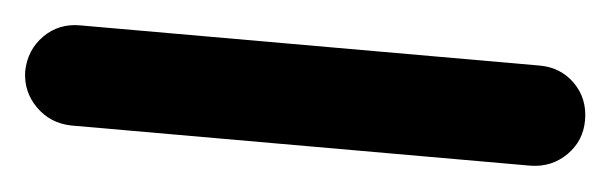

<svg xmlns="http://www.w3.org/2000/svg" viewBox="-68 -46 621 195"><g transform="rotate(5 242.5 51.0)"><path d="M476.6 102.1H7.8Q-13.7 101.6 -28.3 86.9Q-43 72.3 -43.5 51.3Q-43 29.3 -28.3 14.6Q-13.7 0 7.8 0H476.6Q498 0 512.7 14.6Q527.3 29.3 527.3 51.3Q527.3 72.3 512.7 86.9Q498 101.6 476.6 102.1Z"/></g></svg>

Font: Comfortaa
Style: Bold
Weight: 700
Designer: Johan Aakerlund
Foundry: Johan Aakerlund
Version: Version 2.001; ttfautohint (v1.4.1)